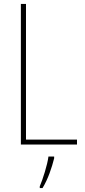

<svg xmlns="http://www.w3.org/2000/svg" viewBox="-20 -734 431 975"><path d="M86 0H371V-25H112V-714H86ZM255 70V61H226C221 102 197 178 182 212V221H196C224 175 243 118 255 70Z"/></svg>

Font: Noto Sans Kannada Condensed Thin
Style: Regular
Weight: 100
Width: 3
Designer: Jelle Bosma - Monotype Design Team
Foundry: Monotype Imaging Inc.
Version: Version 2.005